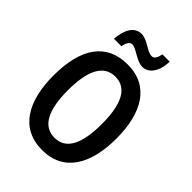

<svg xmlns="http://www.w3.org/2000/svg" viewBox="-262 -1036 1165 1165"><g transform="rotate(45 320.5 -453.5)"><path d="M152 -776H216C222 -813 237 -831 255 -831C291 -831 342 -777 394 -777C446 -777 486 -826 490 -917H427C420 -882 409 -863 388 -863C347 -863 302 -916 250 -916C184 -916 157 -848 152 -776ZM591 -358C591 -578 507 -725 321 -725C140 -725 50 -594 50 -359C50 -140 134 10 321 10C506 10 591 -138 591 -358ZM175 -358C175 -528 222 -620 321 -620C419 -620 466 -530 466 -358C466 -185 419 -96 321 -96C223 -96 175 -187 175 -358Z"/></g></svg>

Font: Noto Sans Armenian Condensed SemiBold
Style: Regular
Weight: 600
Width: 3
Designer: Monotype Design Team
Foundry: Monotype Imaging Inc.
Version: Version 2.008